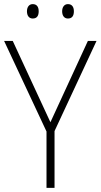

<svg xmlns="http://www.w3.org/2000/svg" viewBox="-20 -913 489 933"><path d="M111 -858C111 -837 121 -823 139 -823C160 -823 168 -837 168 -858C168 -878 160 -893 139 -893C121 -893 111 -878 111 -858ZM282 -858C282 -837 292 -823 310 -823C331 -823 339 -837 339 -858C339 -879 330 -893 310 -893C292 -893 282 -878 282 -858ZM225 -319 42 -714H0L206 -274V0H245V-276L449 -714H407Z"/></svg>

Font: Noto Sans Myanmar UI SemiCondensed ExtraLight
Style: Regular
Weight: 200
Width: 4
Designer: Monotype Design Team
Foundry: Monotype Imaging Inc.
Version: Version 2.103